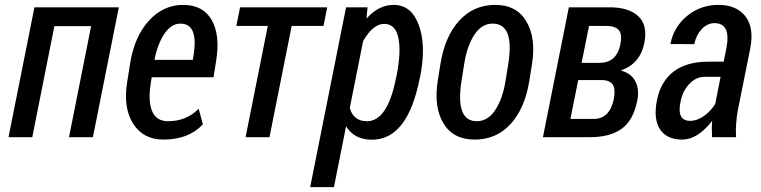

<svg xmlns="http://www.w3.org/2000/svg" viewBox="-20 -558 3095 781"><path d="M357.9 0H260.7L350.6 -451.7H201.2L111.3 0H14.6L120.1 -528.3H463.4Z M767.6 -334.5Q787.6 -461.9 713.9 -461.9Q676.8 -461.9 648.9 -420.9Q621.1 -379.9 608.4 -314.5H764.2ZM644.5 9.8Q562.5 9.8 521.5 -55.2Q480.5 -120.1 497.1 -222.7L509.3 -299.8Q526.9 -409.2 585.4 -473.6Q644 -538.1 725.1 -538.1Q805.7 -538.1 840.8 -477.1Q876 -416 859.4 -312L848.6 -243.7H597.2L593.8 -222.7Q581.5 -149.4 598.1 -107.4Q614.7 -65.4 662.6 -64.9Q739.3 -64.9 788.1 -115.7L805.2 -52.2Q747.6 9.8 644.5 9.8Z M1295.9 -452.6H1166.5L1076.2 0H979L1069.3 -452.6H941.4L956.5 -528.3H1311Z M1457 -390.6 1402.8 -118.7Q1418 -64.9 1472.7 -64.9Q1555.7 -64.9 1590.3 -237.8L1592.8 -248Q1612.3 -345.7 1600.6 -403.3Q1588.9 -460.9 1543 -460.9Q1497.1 -460.9 1457 -390.6ZM1581.5 -538.1Q1653.3 -538.1 1683.6 -456.1Q1713.9 -374 1689.5 -248L1687 -237.8Q1637.7 10.3 1493.2 10.3Q1420.9 10.3 1387.7 -44.4L1338.4 203.1H1241.7L1387.7 -528.3H1475.1L1470.7 -483.9L1471.7 -483.4Q1520.5 -538.1 1581.5 -538.1Z M1857.4 -230Q1831.5 -64.9 1919.4 -64.9Q1965.3 -65.4 1995.1 -111.3Q2024.9 -157.2 2036.6 -230L2047.4 -297.4Q2073.7 -461.9 1983.9 -461.9Q1939 -461.9 1909.2 -416Q1879.4 -370.1 1868.2 -297.4ZM2121.1 -470.7Q2161.1 -403.3 2144 -297.4L2133.3 -230Q2115.2 -117.2 2057.1 -53.7Q1999 9.8 1911.1 9.8Q1823.2 9.8 1783.7 -56.6Q1743.7 -123 1760.7 -230L1771.5 -297.4Q1789.1 -409.2 1847.7 -473.6Q1906.2 -538.1 1994.1 -538.1Q2082 -538.1 2121.1 -470.7Z M2444.8 -452.6H2376L2345.7 -302.2H2419.9Q2487.8 -303.2 2503.4 -376.5Q2511.7 -418.5 2497.1 -435.5Q2482.4 -452.6 2444.8 -452.6ZM2394.5 -74.2Q2459.5 -74.2 2476.6 -153.8Q2484.4 -194.3 2472.7 -213.4Q2460.9 -232.4 2426.3 -232.4H2332L2300.3 -74.2ZM2460 -528.3Q2537.1 -528.3 2576.2 -492.2Q2615.2 -456.1 2601.1 -383.8Q2584.5 -299.8 2507.3 -272V-270.5Q2548.8 -258.8 2564.9 -226.6Q2581.1 -194.3 2572.3 -148.9Q2556.2 -68.4 2508.8 -34.2Q2461.4 0 2379.9 0H2188.5L2293.9 -528.3Z M2787.6 -66.4Q2814.9 -66.4 2843.3 -85.9Q2870.6 -105.5 2889.2 -134.8L2911.1 -245.6H2847.7Q2811 -245.6 2783.7 -216.3Q2756.3 -187 2748.5 -145.5Q2731.4 -66.4 2787.6 -66.4ZM2861.3 -307.1H2923.8L2934.6 -361.3Q2954.6 -463.9 2886.2 -463.9Q2857.4 -463.9 2834.5 -439.5Q2811.5 -415 2804.2 -378.4L2707 -378.9Q2720.2 -448.2 2774.9 -493.2Q2829.6 -538.1 2902.3 -538.1Q2975.1 -538.1 3011.7 -492.2Q3048.3 -446.3 3031.7 -360.4L2982.4 -115.2Q2970.7 -55.7 2974.1 0H2876.5Q2875.5 -19.5 2875.5 -35.2Q2875.5 -50.8 2877 -64.9L2876 -65.4Q2817.4 9.8 2754.9 9.8Q2691.9 9.8 2664.6 -32.2Q2637.2 -74.2 2652.3 -150.4Q2667.5 -226.6 2720.2 -267.1Q2772.9 -307.1 2861.3 -307.1Z"/></svg>

Font: RobotoCondensed-Italic
Style: Italic
Weight: 400
Designer: Google
Version: Version 1.200311; 2013